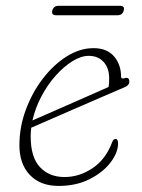

<svg xmlns="http://www.w3.org/2000/svg" viewBox="-20 -620 480 648"><path d="M378.5 -136Q378.5 -105.5 353.5 -72.2Q328.5 -39 283.2 -15.8Q238 7.5 177.5 7.5Q116 7.5 80.8 -29.5Q45.5 -66.5 45.5 -130Q45.5 -191 67 -249.2Q88.5 -307.5 124.5 -354.5Q160.5 -401.5 205 -429.5Q249.5 -457.5 295.5 -457.5Q341 -457.5 364.8 -429.8Q388.5 -402 388.5 -362Q388.5 -352.5 400.5 -356Q416.5 -361.5 416.5 -344Q416.5 -332.5 401.5 -326Q365 -310.5 317.8 -290Q270.5 -269.5 223.2 -249Q176 -228.5 138.8 -212.2Q101.5 -196 85.5 -189Q83.5 -174 83.5 -160Q83.5 -89 115 -55.8Q146.5 -22.5 197.5 -22.5Q248 -22.5 292.5 -52.5Q337 -82.5 358.5 -140Q362.5 -151 369.5 -151Q378.5 -151 378.5 -136ZM279.5 -431.5Q253.5 -431.5 224.5 -413.5Q195.5 -395.5 168 -364.8Q140.5 -334 119.8 -294.8Q99 -255.5 89.5 -213.5Q107.5 -221.5 138.5 -235Q169.5 -248.5 206.5 -264.8Q243.5 -281 280.2 -297.2Q317 -313.5 346.5 -326.5Q348.5 -337.5 348.5 -355Q348.5 -390 329.8 -410.8Q311 -431.5 279.5 -431.5ZM156.5 -584.5Q161 -600.5 178 -600.5H385Q402 -600.5 397.5 -584.5Q393.5 -568.5 376.5 -568.5H169.5Q152.5 -568.5 156.5 -584.5Z"/></svg>

Font: Fraunces 9pt SuperSoft Thin
Style: Italic
Weight: 100
Italic angle: -16°
Version: Version 1.000;[0bf87f6ff]